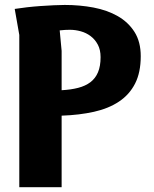

<svg xmlns="http://www.w3.org/2000/svg" viewBox="-20 -776 640 796"><path d="M235.5 0H60V-631L41 -739Q63.5 -742.5 91.5 -745.8Q119.5 -749 148 -751Q176.5 -753 202.8 -754.2Q229 -755.5 248.5 -755.5Q310.5 -755.5 367.5 -744.8Q424.5 -734 468 -709.2Q511.5 -684.5 537.5 -643.8Q563.5 -603 563.5 -543Q563.5 -475.5 540 -429.5Q516.5 -383.5 473.2 -354.8Q430 -326 369.5 -312.5Q309 -299 235.5 -296.5ZM235.5 -565V-402Q274 -404 304 -411.8Q334 -419.5 354.8 -435.2Q375.5 -451 386.2 -476.2Q397 -501.5 397 -539Q397 -569.5 385.5 -591Q374 -612.5 355.8 -626.2Q337.5 -640 315 -646.2Q292.5 -652.5 270 -652.5Q261.5 -652.5 250.2 -652Q239 -651.5 227.5 -650Z"/></svg>

Font: B612
Style: Bold
Weight: 700
Designer: Nicolas Chauveau, Thomas Paillot, Jonathan Favre-Lamarine, Jean-Luc Vinot
Foundry: AIRBUS
Version: Version 1.008